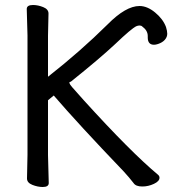

<svg xmlns="http://www.w3.org/2000/svg" viewBox="-20 -731 709 768"><path d="M151 17Q131 17 109.5 8.5Q88 0 88 -17L90 -112V-589L87 -695Q87 -711 112 -711Q132 -711 153 -702.5Q174 -694 174 -677L172 -588V-424Q302 -526 410 -633Q483 -707 538 -707Q569 -707 600.5 -681Q632 -655 644 -623Q649 -607 649 -596Q649 -583 639.5 -572Q630 -561 612 -555Q603 -552 596 -552Q571 -552 571 -581V-587Q571 -609 549 -625Q545 -629 538 -629Q532 -629 525 -626Q506 -617 441 -555Q378 -496 263 -404Q250 -404 268 -383Q286 -362 316 -329Q503 -123 612 -32Q618 -27 618 -20Q618 -6 595.5 4.5Q573 15 549 15Q523 15 514 1Q497 -21 475 -45Q293 -235 195 -349L172 -330V-111L175 1Q175 17 151 17Z"/></svg>

Font: LXGW WenKai Medium
Style: Regular
Weight: 500
Designer: LXGW / Fontworks Inc.
Foundry: LXGW / Fontworks Inc.
Version: Version 1.501; October 10, 2024